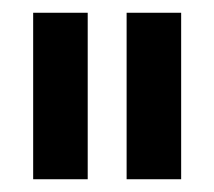

<svg xmlns="http://www.w3.org/2000/svg" viewBox="-20 -720 336 301"><path d="M32 -439V-700H117.5V-439ZM178.5 -439V-700H264V-439Z"/></svg>

Font: Urbanist
Style: Bold
Weight: 700
Designer: Corey Hu
Foundry: Corey Hu
Version: Version 1.330; ttfautohint (v1.8.4.7-5d5b)